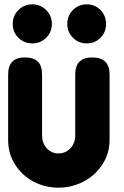

<svg xmlns="http://www.w3.org/2000/svg" viewBox="-20 -845 564 876"><path d="M17.1 -504.9V-206.1Q17.1 -144 49.1 -93.8Q81.1 -43.5 133.5 -16.1Q186 11.2 247.1 11.2Q307.6 11.2 360.8 -16.4Q414.1 -43.9 447 -94.5Q480 -145 480 -206.1V-504.9Q480 -583 400.9 -583Q323.2 -583 323.2 -504.9V-227.1Q323.2 -192.4 301.5 -168.7Q279.8 -145 247.1 -145Q214.4 -145 193.1 -168.7Q171.9 -192.4 171.9 -227.1V-504.9Q171.9 -544.9 152.6 -564Q133.3 -583 92.8 -583Q17.1 -583 17.1 -504.9ZM127.9 -825.2Q164.6 -825.2 190.7 -799.1Q216.8 -772.9 216.8 -735.8Q216.8 -698.7 190.7 -672.9Q164.6 -647 127.9 -647Q89.8 -647 64 -672.6Q38.1 -698.2 38.1 -735.8Q38.1 -773.4 64 -799.3Q89.8 -825.2 127.9 -825.2ZM375 -825.2Q413.1 -825.2 438.5 -799.3Q463.9 -773.4 463.9 -735.8Q463.9 -698.2 438.5 -672.6Q413.1 -647 375 -647Q338.4 -647 312.7 -672.9Q287.1 -698.7 287.1 -735.8Q287.1 -772.9 312.7 -799.1Q338.4 -825.2 375 -825.2Z"/></svg>

Font: BPreplay
Style: Bold
Weight: 700
Designer: Magenta/George Triantafyllakos
Foundry: Magenta/George Triantafyllakos
Version: Version 1.00